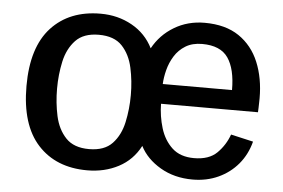

<svg xmlns="http://www.w3.org/2000/svg" viewBox="-43 -569 939 638"><g transform="rotate(5 426.5 -250.0)"><path d="M268.6 11.7Q164.6 11.7 104 -54.4Q43.5 -120.6 43.5 -250Q43.5 -379.4 104 -445.1Q164.6 -510.7 268.6 -510.7Q326.2 -510.7 373 -484.6Q419.9 -458.5 443.8 -410.6Q468.8 -456.5 513.9 -483.6Q559.1 -510.7 615.2 -510.7Q685.1 -510.7 730 -480.2Q774.9 -449.7 796.9 -396.7Q818.8 -343.8 818.8 -276.9Q818.8 -274.9 818.6 -264.9Q818.4 -254.9 818.1 -244.6Q817.9 -234.4 817.4 -230H494.1Q494.6 -188.5 506.6 -149.2Q518.6 -109.9 545.7 -84.7Q572.8 -59.6 618.7 -59.6Q668.9 -59.6 695.6 -86.2Q722.2 -112.8 734.9 -148.4L809.6 -131.3Q798.3 -87.9 771.5 -55.9Q744.6 -23.9 705.8 -6.1Q667 11.7 620.1 11.7Q559.1 11.7 512.5 -15.6Q465.8 -43 444.3 -85Q419.4 -37.1 373 -12.7Q326.7 11.7 268.6 11.7ZM268.6 -59.1Q319.8 -59.1 346.2 -87.2Q372.6 -115.2 382.1 -159.2Q391.6 -203.1 391.6 -250Q391.6 -296.9 382.1 -340.6Q372.6 -384.3 346.2 -412.4Q319.8 -440.4 268.6 -440.4Q217.8 -440.4 191.2 -412.4Q164.6 -384.3 155 -340.6Q145.5 -296.9 145.5 -250Q145.5 -203.1 155 -159.2Q164.6 -115.2 191.2 -87.2Q217.8 -59.1 268.6 -59.1ZM494.1 -295.9H725.1Q725.1 -366.2 699.7 -403.1Q674.3 -439.9 613.3 -439.9Q580.6 -439.9 557.9 -426Q535.2 -412.1 521.5 -389.9Q507.8 -367.7 501.5 -343Q495.1 -318.4 494.1 -295.9Z"/></g></svg>

Font: Pontano Sans SemiBold
Style: Regular
Weight: 600
Designer: Vernon Adams
Foundry: Vernon Adams
Version: Version 2.001